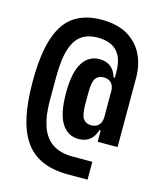

<svg xmlns="http://www.w3.org/2000/svg" viewBox="-121 -798 842 999"><g transform="rotate(15 300.0 -298.5)"><path d="M446 113H341Q258 113 200 87Q142 61 106.5 9Q71 -43 54.5 -121.5Q38 -200 38 -305Q38 -457 68.5 -545.5Q99 -634 158 -672Q217 -710 301 -710Q388 -710 443.5 -677Q499 -644 526 -588.5Q553 -533 553 -463V-91H446V-152H439Q428 -115 404 -97Q380 -79 345 -79Q287 -79 254 -131Q221 -183 221 -294Q221 -405 254 -457Q287 -509 345 -509Q380 -509 404 -491Q428 -473 439 -436H446V-463Q446 -520 428.5 -553Q411 -586 380 -600.5Q349 -615 307 -615Q258 -615 223 -592.5Q188 -570 169 -514.5Q150 -459 150 -358V-229Q150 -152 169 -96.5Q188 -41 230 -12Q272 17 341 17H446ZM389 -165Q417 -165 431.5 -181Q446 -197 446 -224V-364Q446 -391 431.5 -407Q417 -423 389 -423Q362 -423 347.5 -403Q333 -383 333 -327V-261Q333 -206 347.5 -185.5Q362 -165 389 -165Z"/></g></svg>

Font: Lilex
Style: Regular
Weight: 400
Monospace: yes
Designer: Mike Abbink, Paul van der Laan, Pieter van Rosmalen, Mikhael Khrustik
Foundry: Mikhael Khrustik
Version: Version 2.510